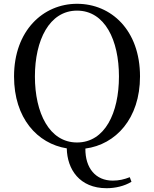

<svg xmlns="http://www.w3.org/2000/svg" viewBox="-20 -769 812 1012"><path d="M386 -18C240 -18 164 -174 164 -366C164 -557 240 -713 386 -713C533 -713 607 -557 607 -366C607 -174 533 -18 386 -18ZM542 223C587 223 636 212 673 189L664 165C633 177 607 183 574 183C485 183 429 118 430 14C590 -7 718 -144 718 -366C718 -610 566 -749 386 -749C207 -749 54 -607 54 -366C54 -146 177 -12 332 13C334 123 399 223 542 223Z"/></svg>

Font: Noto Serif TC Medium
Style: Regular
Weight: 500
Designer: Ryoko NISHIZUKA 西塚涼子 (kana & ideographs); Frank Grießhammer (Latin, Greek & Cyrillic); Wenlong ZHANG 张文龙 (bopomofo); San
Foundry: Adobe
Version: Version 2.001;hotconv 1.1.0;makeotfexe 2.6.0